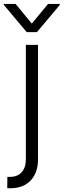

<svg xmlns="http://www.w3.org/2000/svg" viewBox="-51 -780 333 1004"><path d="M84.2 -545.5H147.7V52.9Q147.7 123.2 109.2 163.9Q70.7 204.5 1.8 204.5Q-7.5 204.5 -13.1 204.2L-12.4 144.9H1.1Q40.1 144.9 62.1 120.7Q84.2 96.6 84.2 52.9ZM30.5 -759.6 115.4 -656.6 200.3 -759.6H262.1V-754.6L142 -611.9H88.8L-31.2 -754.6V-759.6Z"/></svg>

Font: Inter Light BETA
Style: Regular
Weight: 300
Designer: Rasmus Andersson
Foundry: rsms
Version: Version 3.011;git-f93a4a705